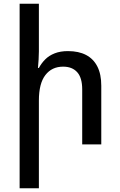

<svg xmlns="http://www.w3.org/2000/svg" viewBox="-20 -780 650 1037"><path d="M190 -760V-502Q190 -480 188.5 -458Q187 -436 185 -413H190Q204 -439 224.5 -459.5Q245 -480 275.5 -492Q306 -504 347 -504Q405 -504 445 -483Q485 -462 506 -420.5Q527 -379 527 -317V0H424V-297Q424 -360 397 -390Q370 -420 321 -420Q260 -420 225 -374.5Q190 -329 190 -237V237H86V-760Z"/></svg>

Font: Noto Sans Armenian Medium
Style: Regular
Weight: 500
Designer: Monotype Design Team
Foundry: Monotype Imaging Inc.
Version: Version 2.007